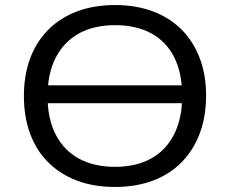

<svg xmlns="http://www.w3.org/2000/svg" viewBox="-20 -734 913 763"><path d="M130 -324V-395H754V-324ZM437 9Q353 9 286.5 -16Q220 -41 172.5 -88Q125 -135 100 -202Q75 -269 75 -352Q75 -436 100 -502.5Q125 -569 172.5 -616.5Q220 -664 287 -689Q354 -714 437 -714Q520 -714 587 -689Q654 -664 701 -617Q748 -570 773.5 -503.5Q799 -437 799 -354Q799 -270 773.5 -203Q748 -136 701 -88.5Q654 -41 587 -16Q520 9 437 9ZM437 -71Q521 -71 580.5 -104Q640 -137 672 -200.5Q704 -264 704 -353Q704 -443 672.5 -506Q641 -569 581 -601.5Q521 -634 437 -634Q353 -634 293.5 -601Q234 -568 201.5 -505Q169 -442 169 -352Q169 -263 201 -200Q233 -137 293 -104Q353 -71 437 -71Z"/></svg>

Font: Nunito Sans 10pt SemiExpanded
Style: Regular
Weight: 400
Width: 6
Designer: Vernon Adams
Foundry: Vernon Adams
Version: Version 3.101;gftools[0.9.27]